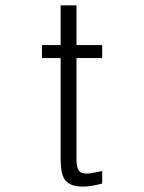

<svg xmlns="http://www.w3.org/2000/svg" viewBox="-20 -688 540 722"><path d="M267.6 -668H208V-518.6H137.7V-469.7H208V-90.8Q208 -35.2 223.6 -12.7Q242.2 13.7 291 13.7Q307.6 13.7 326.2 10.7Q343.8 7.8 364.3 2V-44.9L354.5 -43Q336.9 -39.1 328.1 -38.1Q315.4 -35.2 306.6 -35.2Q282.2 -35.2 274.4 -49.8Q267.6 -61.5 267.6 -90.8V-469.7H364.3V-518.6H267.6Z"/></svg>

Font: DotumChe
Style: Regular
Weight: 400
Monospace: yes
Version: Version 2.21